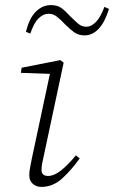

<svg xmlns="http://www.w3.org/2000/svg" viewBox="-20 -721 448 754"><path d="M95 -32Q95 -48 98 -62.5Q101 -77 106 -103L176 -431L62 -435L65 -455L217 -485L230 -475L153 -114Q149 -98 146 -81.5Q143 -65 143 -54Q143 -30 169 -30Q192 -30 219.5 -51.5Q247 -73 278 -111L293 -99Q261 -54 224.5 -20.5Q188 13 142 13Q123 13 109 1Q95 -11 95 -32ZM82 -596Q95 -650 121 -675.5Q147 -701 180 -701Q205 -701 221 -689.5Q237 -678 254 -659Q274 -639 287.5 -627.5Q301 -616 320 -616Q338 -616 356.5 -634.5Q375 -653 390 -694L408 -686Q392 -634 367.5 -608Q343 -582 312 -582Q289 -582 272.5 -593.5Q256 -605 237 -624Q218 -644 203.5 -655.5Q189 -667 171 -667Q150 -667 131.5 -649Q113 -631 99 -589Z"/></svg>

Font: Source Serif Pro Light
Style: Italic
Weight: 300
Italic angle: -12°
Designer: Frank Grießhammer
Foundry: Adobe Systems Incorporated
Version: Version 3.001;hotconv 1.0.111;makeotfexe 2.5.65597